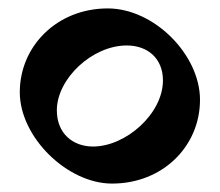

<svg xmlns="http://www.w3.org/2000/svg" viewBox="-20 -534 522 456"><path d="M246 -98C367 -98 455 -187 455 -297C455 -404 346 -514 236 -514C115 -514 27 -424 27 -315C27 -208 140 -98 246 -98ZM201 -186C153 -186 115 -217 115 -272C115 -347 199 -426 281 -426C331 -426 367 -395 367 -343C367 -264 279 -186 201 -186Z"/></svg>

Font: Noto Serif Devanagari SemiBold
Style: Regular
Weight: 600
Designer: Universal Thirst, Indian Type Foundry and the Monotype Design Team
Foundry: Monotype Imaging Inc.
Version: Version 2.004